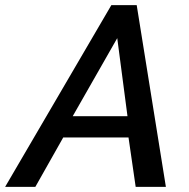

<svg xmlns="http://www.w3.org/2000/svg" viewBox="-70 -730 739 750"><path d="M365 -710H464L578 0H460L432 -193H177L68 0H-50ZM428 -276 388 -581 214 -276Z"/></svg>

Font: Raleway-v4020 SemiBold
Style: Italic
Weight: 600
Italic angle: -12°
Designer: Matt McInerney, Pablo Impallari, Rodrigo Fuenzalida
Foundry: Matt McInerney, Pablo Impallari, Rodrigo Fuenzalida
Version: Version 4.020;PS 004.020;hotconv 1.0.88;makeotf.lib2.5.64775